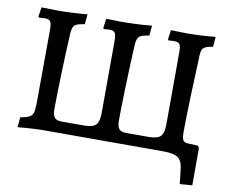

<svg xmlns="http://www.w3.org/2000/svg" viewBox="-85 -755 1222 1020"><g transform="rotate(10 526.0 -245.5)"><path d="M1013 -51V151L946 156L937 76Q932 31 908 15.5Q884 0 831 0H172Q148 0 81 5L45 8L50 -46Q83 -52 97.5 -59.5Q112 -67 117 -82Q122 -97 123 -129L125 -533Q125 -565 117.5 -576Q110 -587 88 -587L56 -585L52 -591L60 -641Q116 -639 143 -639Q217 -639 307 -647L302 -593Q270 -588 257 -581.5Q244 -575 239 -560Q234 -545 233 -511Q228 -408 224.5 -294Q221 -180 221 -121Q221 -88 232 -75Q243 -62 271 -62H386Q421 -62 439 -69Q457 -76 464.5 -94.5Q472 -113 472 -150L473 -533Q473 -565 466 -576Q459 -587 437 -587L405 -585L402 -591L409 -641Q465 -639 492 -639Q567 -639 655 -647L650 -593Q618 -588 605 -581.5Q592 -575 587 -560Q582 -545 581 -511Q576 -408 572.5 -294Q569 -180 569 -121Q569 -88 580 -75Q591 -62 619 -62H734Q770 -62 788 -69Q806 -76 813.5 -94.5Q821 -113 821 -150L822 -535Q822 -566 814.5 -576.5Q807 -587 782 -587Q776 -587 754 -585L751 -591L758 -641Q812 -639 839 -639Q915 -639 998 -647L994 -593Q957 -588 944.5 -577Q932 -566 931 -537Q926 -426 922 -304.5Q918 -183 918 -120Q918 -88 924.5 -76.5Q931 -65 950 -64L1004 -62Z"/></g></svg>

Font: Alegreya Medium
Style: Regular
Weight: 500
Designer: Juan Pablo del Peral
Foundry: Huerta Tipografica
Version: Version 2.007; ttfautohint (v1.6)